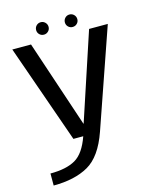

<svg xmlns="http://www.w3.org/2000/svg" viewBox="-134 -789 892 1110"><g transform="rotate(-15 311.5 -234.0)"><path d="M227 0H386L591 -590.5H479L307 -70H305.5L131.5 -590.5H19.5ZM47 231Q173.5 231 255.8 184.2Q338 137.5 386 0L286 -0.5Q252.5 95.5 197.5 127.2Q142.5 159 47 159ZM219 -626Q234 -626 245 -636.8Q256 -647.5 256 -663Q256 -678.5 245 -689.5Q234 -700.5 219 -700.5Q203 -700.5 192.2 -689.5Q181.5 -678.5 181.5 -663Q181.5 -647.5 192.2 -636.8Q203 -626 219 -626ZM390.5 -626Q406.5 -626 417.2 -636.8Q428 -647.5 428 -663Q428 -678.5 417.2 -689.5Q406.5 -700.5 390.5 -700.5Q375 -700.5 364.2 -689.5Q353.5 -678.5 353.5 -663Q353.5 -647.5 364.2 -636.8Q375 -626 390.5 -626Z"/></g></svg>

Font: Anybody SemiExpanded
Style: Regular
Weight: 400
Width: 6
Designer: Tyler Finck
Foundry: Etcetera Type Company
Version: Version 1.113;gftools[0.9.25]